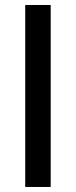

<svg xmlns="http://www.w3.org/2000/svg" viewBox="-20 -742 301 762"><path d="M181.2 0H80.1V-722.2H181.2Z"/></svg>

Font: Perun
Style: Regular
Weight: 400
Version: Version 1.0000